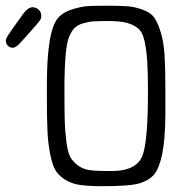

<svg xmlns="http://www.w3.org/2000/svg" viewBox="-55 -639 600 667"><path d="M-34.7 -497.1Q-34.7 -503.9 -28.3 -514.4Q-22 -524.9 25.4 -590.8Q42.5 -613.8 58.1 -613.8Q70.3 -613.8 79.3 -605.5Q88.4 -597.2 88.4 -584Q88.4 -581.1 87.9 -578.1Q87.4 -575.2 86.2 -572.5Q85 -569.8 82 -565.9Q79.1 -562 76.2 -558.6Q73.2 -555.2 67.1 -548.1Q61 -541 55.2 -534.4Q49.3 -527.8 39.3 -516.4Q29.3 -504.9 19 -494.1Q1 -473.1 -10.7 -473.1Q-20.5 -473.1 -27.6 -480.2Q-34.7 -487.3 -34.7 -497.1ZM-34.7 -497.1Q-34.7 -503.9 -28.3 -514.4Q-22 -524.9 25.4 -590.8Q42.5 -613.8 58.1 -613.8Q70.3 -613.8 79.3 -605.5Q88.4 -597.2 88.4 -584Q88.4 -581.1 87.9 -578.1Q87.4 -575.2 86.2 -572.5Q85 -569.8 82 -565.9Q79.1 -562 76.2 -558.6Q73.2 -555.2 67.1 -548.1Q61 -541 55.2 -534.4Q49.3 -527.8 39.3 -516.4Q29.3 -504.9 19 -494.1Q1 -473.1 -10.7 -473.1Q-20.5 -473.1 -27.6 -480.2Q-34.7 -487.3 -34.7 -497.1ZM107.9 -297.9V-345.2Q107.9 -532.2 147 -577.1Q163.1 -596.2 194.8 -606.2Q226.6 -616.2 249.3 -617.7Q272 -619.1 308.6 -619.1H313Q361.8 -619.1 387.7 -617.2Q413.6 -615.2 441.2 -605.2Q468.8 -595.2 480.7 -578.1Q492.7 -561 503.2 -527.6Q513.7 -494.1 516.6 -448.5Q519.5 -402.8 519.5 -333V-237.8Q518.6 -150.9 508.1 -102.1Q497.6 -53.2 480.2 -32.7Q462.9 -12.2 429.9 -2.2Q397 7.8 300.8 7.8Q254.9 7.8 225.3 3.9Q195.8 0 172.9 -13.9Q149.9 -27.8 138.4 -46.4Q127 -64.9 119.4 -103Q111.8 -141.1 109.9 -183.6Q107.9 -226.1 107.9 -297.9ZM168.9 -321.8Q168.9 -254.9 169.9 -218.5Q170.9 -182.1 175.8 -145.5Q180.7 -108.9 189.2 -93.5Q197.8 -78.1 214.8 -64.9Q231.9 -51.8 254.4 -48.3Q276.9 -44.9 311.5 -44.9H332.5Q426.8 -44.9 442.9 -107.9Q443.8 -109.9 443.8 -110.8Q459 -166 459 -320.8Q459 -390.6 456.3 -428.7Q453.6 -466.8 446.8 -497.8Q439.9 -528.8 423.3 -541.5Q406.7 -554.2 383.8 -560.1Q360.8 -565.9 320.8 -565.9Q286.6 -565.9 270.8 -564.9Q254.9 -564 233.4 -557.9Q211.9 -551.8 200.4 -537.8Q189 -523.9 181.6 -501Q170.4 -461.9 168.9 -355Z"/></svg>

Font: CMU Typewriter Text
Style: Light
Weight: 200
Version: Version 0.7.0